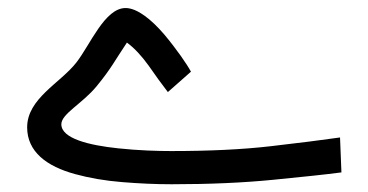

<svg xmlns="http://www.w3.org/2000/svg" viewBox="-20 -464 927 483"><path d="M410.6 -84C377.4 -84 328.1 -85.4 277.8 -90.8C203.1 -98.6 134.3 -115.7 134.3 -151.4C134.3 -177.7 187 -203.1 223.1 -247.1C260.7 -293 268.1 -310.5 299.3 -356.9C318.4 -342.8 336.4 -323.2 354 -298.8C371.1 -273.9 387.2 -252 402.3 -232.4L460.4 -283.7C450.7 -301.8 424.3 -340.3 393.1 -377.4C361.3 -414.6 325.2 -443.8 295.9 -443.8C243.7 -443.8 207.5 -352.5 172.4 -307.1C131.8 -254.9 48.3 -216.3 48.3 -143.6C48.3 -82.5 97.2 -45.4 169.4 -25.9C205.1 -16.1 244.6 -9.3 287.1 -5.9C329.6 -2.4 371.1 -0.5 411.6 -0.5C507.8 -0.5 593.3 -4.4 667 -11.7C740.7 -19 798.3 -24.9 838.9 -30.3L835.4 -118.2C791 -111.8 732.9 -104.5 661.1 -96.2C589.4 -87.9 505.9 -84 410.6 -84Z"/></svg>

Font: Vazirmatn
Style: Regular
Weight: 400
Designer: Saber Rastikerdar
Foundry: Saber Rastikerdar
Version: Version 33.003